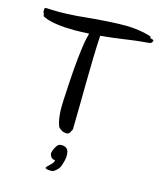

<svg xmlns="http://www.w3.org/2000/svg" viewBox="-164 -793 929 1117"><g transform="rotate(15 300.0 -235.0)"><path d="M630.9 -653.8Q628.4 -648.9 626.2 -646Q624 -643.1 622.6 -641.6Q620.6 -639.6 619.1 -639.2Q615.2 -638.2 603.5 -636.5Q591.8 -634.8 571.8 -633.8Q557.1 -632.8 531.7 -629.6Q506.3 -626.5 473.9 -621.8Q441.4 -617.2 403.3 -612.3Q365.2 -607.4 324.2 -604Q320.3 -535.6 318.6 -464.4Q316.9 -393.1 315.9 -321Q314.9 -249 314.2 -177.5Q313.5 -106 312 -37.1Q312 -34.7 310.1 -32.5Q308.1 -30.3 307.1 -28.8Q304.7 -19 298.3 -12Q292 -4.9 285.2 -4.9Q264.6 -4.9 253.7 -11.2Q242.7 -17.6 234.9 -24.9Q231.4 -29.3 228.3 -37.8Q225.1 -46.4 222.7 -56.9Q220.2 -67.4 218.3 -79.3Q216.3 -91.3 215.8 -102.1Q214.8 -112.8 214.4 -123Q213.9 -133.3 213.9 -144Q213.9 -167.5 215.3 -189.9Q216.8 -212.4 217.8 -231.9Q218.3 -244.1 219.5 -266.6Q220.7 -289.1 222.7 -317.9Q224.6 -346.7 227.1 -379.6Q229.5 -412.6 233.2 -445.8Q236.8 -479 241.2 -510.5Q245.6 -542 251 -567.9Q253.4 -575.7 255.4 -583.3Q257.3 -590.8 258.8 -599.1Q213.9 -596.2 170.9 -596.2Q115.7 -596.2 65.9 -602.8Q16.1 -609.4 -19 -626Q-23.4 -628.4 -24.2 -634.8Q-24.9 -641.1 -27.8 -647.9Q-31.7 -653.3 -30.8 -659.9Q-29.8 -666.5 -29.8 -670.9Q-30.3 -675.3 -27.1 -676.8Q-23.9 -678.2 -14.4 -678Q-4.9 -677.7 12 -676.8Q28.8 -675.8 56.2 -675.8Q76.7 -675.8 103 -676.8Q129.4 -677.7 163.1 -680.2Q179.7 -681.6 211.2 -684.8Q242.7 -688 282.5 -691.2Q322.3 -694.3 367.2 -696.8Q412.1 -699.2 456.1 -699.2Q472.7 -699.2 493.2 -697.5Q513.7 -695.8 533.9 -692.9Q554.2 -689.9 571.5 -686Q588.9 -682.1 600.1 -678.2Q607.4 -675.3 608.9 -673.1Q610.4 -670.9 610.1 -669.4Q609.9 -668 609.4 -667Q608.9 -666 611.8 -665Q614.7 -664.1 618.2 -663.6Q621.6 -663.1 624.5 -661.9Q627.4 -660.6 629.4 -658.7Q631.3 -656.7 630.9 -653.8ZM316.9 121.1Q316.9 133.3 313.7 147.7Q310.5 162.1 303.2 184.1Q298.3 197.8 288.3 208Q278.3 218.3 266.1 226.1Q263.2 227.5 258.3 228.3Q253.4 229 248 229Q236.8 229 226.8 226.8Q216.8 224.6 216.8 220.2Q216.8 215.8 223.4 209.5Q230 203.1 238 195.6Q246.1 188 252.2 179.7Q258.3 171.4 257.8 163.1Q249 163.6 242.9 160.2Q236.8 156.7 232.9 151.6Q229 146.5 227.1 140.9Q225.1 135.3 225.1 130.9Q225.1 124.5 228 115.7Q231 106.9 235.1 98.6Q239.3 90.3 244.4 83.3Q249.5 76.2 253.9 73.2Q261.7 69.3 265.9 69.1Q270 68.8 273.9 68.8Q293.9 68.8 305.4 80.1Q316.9 91.3 316.9 121.1Z"/></g></svg>

Font: Oregano
Style: Regular
Weight: 400
Version: Version 1.000